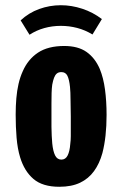

<svg xmlns="http://www.w3.org/2000/svg" viewBox="-20 -705 467 735"><path d="M207 10Q143 10 108 -20Q73 -50 57 -103Q47 -136 43.5 -177.5Q40 -219 40 -266Q40 -299 42.5 -328.5Q45 -358 51 -384Q57 -410 67 -432Q87 -478 125.5 -503.5Q164 -529 226 -529Q279 -529 311.5 -506Q344 -483 362 -441Q376 -407 382 -362Q388 -317 388 -265Q388 -223 384 -186.5Q380 -150 372 -119Q361 -79 340 -50Q319 -21 286.5 -5.5Q254 10 207 10ZM215 -94Q231 -94 239 -110Q247 -126 249 -154Q251 -168 251 -184Q251 -200 251 -218.5Q251 -237 251 -259Q250 -295 250 -323.5Q250 -352 248 -372Q245 -401 238 -415Q231 -429 215 -429Q204 -429 197.5 -423.5Q191 -418 187 -407.5Q183 -397 180 -381Q178 -367 177.5 -348.5Q177 -330 177 -307.5Q177 -285 177 -259Q177 -238 177 -219.5Q177 -201 178 -185.5Q179 -170 180 -156Q183 -126 191 -110Q199 -94 215 -94ZM93 -572 59 -627Q90 -656 130 -670.5Q170 -685 213 -685Q254 -685 295 -671.5Q336 -658 370 -632L334 -573Q306 -590 275.5 -598Q245 -606 213 -606Q180 -606 149.5 -597.5Q119 -589 93 -572Z"/></svg>

Font: Truculenta Black
Style: Regular
Weight: 900
Version: Version 1.002